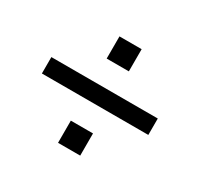

<svg xmlns="http://www.w3.org/2000/svg" viewBox="-110 -705 780 750"><g transform="rotate(30 280.0 -330.0)"><path d="M40 -293V-367H520V-293ZM230 -90V-190H330V-90ZM230 -470V-570H330V-470Z"/></g></svg>

Font: TASA Orbiter Display
Style: Regular
Weight: 400
Designer: Weizhong Zhang
Version: Version 1.000;Glyphs 3.1.2 (3151)